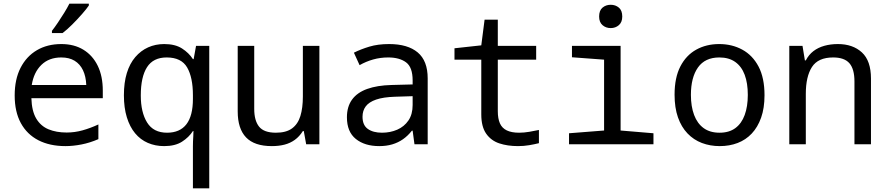

<svg xmlns="http://www.w3.org/2000/svg" viewBox="-20 -786 4840 1046"><path d="M337 10Q251 10 189 -22Q127 -54 93.5 -115.5Q60 -177 60 -266Q60 -354 92 -416.5Q124 -479 181 -512.5Q238 -546 314 -546Q384 -546 434.5 -515Q485 -484 512.5 -427.5Q540 -371 540 -292V-251H151Q153 -181 177.5 -140Q202 -99 244.5 -81.5Q287 -64 343 -64Q387 -64 430 -76Q473 -88 516 -108V-28Q470 -8 424 1Q378 10 337 10ZM450 -323Q448 -370 432 -403.5Q416 -437 386.5 -455Q357 -473 314 -473Q247 -473 205.5 -432.5Q164 -392 153 -323ZM263 -618Q278 -637 295.5 -663Q313 -689 330 -716.5Q347 -744 358 -766H464V-756Q452 -738 427 -709.5Q402 -681 373.5 -652.5Q345 -624 321 -606H263Z M1031 11Q1031 -2 1031.5 -16Q1032 -30 1033 -44Q1034 -58 1034 -72H1031Q1009 -38 971.5 -14Q934 10 874 10Q826 10 785.5 -7.5Q745 -25 716 -60Q687 -95 671 -147Q655 -199 655 -267Q655 -336 671 -388Q687 -440 717 -475Q747 -510 787 -528Q827 -546 875 -546Q934 -546 971.5 -522Q1009 -498 1031 -464H1035L1048 -536H1120V240H1031ZM890 -63Q960 -63 995.5 -109Q1031 -155 1031 -247V-267Q1031 -364 999.5 -418.5Q968 -473 888 -473Q815 -473 781 -420Q747 -367 747 -266Q747 -174 781.5 -118.5Q816 -63 890 -63Z M1461 10Q1366 10 1320.5 -37.5Q1275 -85 1275 -179V-536H1365V-193Q1365 -129 1391.5 -96Q1418 -63 1483 -63Q1539 -63 1571 -86.5Q1603 -110 1616.5 -154Q1630 -198 1630 -260V-536H1720V0H1648L1635 -72H1630Q1611 -42 1586 -24Q1561 -6 1530 2Q1499 10 1461 10Z M2046 10Q1967 10 1918.5 -29Q1870 -68 1870 -147Q1870 -205 1898 -243.5Q1926 -282 1980.5 -301.5Q2035 -321 2113 -323L2228 -326V-348Q2228 -420 2192 -446.5Q2156 -473 2095 -473Q2052 -473 2013 -462Q1974 -451 1939 -431L1908 -499Q1946 -518 1992.5 -532Q2039 -546 2100 -546Q2201 -546 2255.5 -500.5Q2310 -455 2310 -359V0H2238L2228 -74H2224Q2202 -46 2175.5 -27.5Q2149 -9 2117 0.5Q2085 10 2046 10ZM2061 -63Q2106 -63 2144 -79.5Q2182 -96 2205 -129.5Q2228 -163 2228 -214V-262L2132 -259Q2068 -257 2029 -243.5Q1990 -230 1972.5 -206.5Q1955 -183 1955 -150Q1955 -104 1984 -83.5Q2013 -63 2061 -63Z M2802 10Q2745 10 2700 -5Q2655 -20 2628.5 -58Q2602 -96 2602 -163V-461H2456V-523L2602 -539L2620 -679H2692V-536H2901V-461H2692V-180Q2692 -140 2703.5 -114Q2715 -88 2741 -75.5Q2767 -63 2808 -63Q2834 -63 2864 -68Q2894 -73 2916 -78V-6Q2892 0 2863 5Q2834 10 2802 10Z M3080 0V-60L3271 -75V-461L3096 -474V-536H3361V-75L3540 -60V0ZM3307 -633Q3281 -633 3262.5 -649Q3244 -665 3244 -696Q3244 -729 3262.5 -744.5Q3281 -760 3307 -760Q3333 -760 3351.5 -744.5Q3370 -729 3370 -696Q3370 -665 3351.5 -649Q3333 -633 3307 -633Z M3901 10Q3849 10 3804 -7Q3759 -24 3725.5 -59Q3692 -94 3673.5 -146.5Q3655 -199 3655 -270Q3655 -363 3686.5 -424Q3718 -485 3773 -515.5Q3828 -546 3898 -546Q3968 -546 4024 -515.5Q4080 -485 4112.5 -423.5Q4145 -362 4145 -267Q4145 -197 4126.5 -145Q4108 -93 4075.5 -58.5Q4043 -24 3998.5 -7Q3954 10 3901 10ZM3900 -63Q3952 -63 3986 -88Q4020 -113 4037 -159.5Q4054 -206 4054 -269Q4054 -333 4037 -378.5Q4020 -424 3985.5 -448.5Q3951 -473 3899 -473Q3821 -473 3782.5 -418.5Q3744 -364 3744 -269Q3744 -206 3761.5 -159.5Q3779 -113 3813.5 -88Q3848 -63 3900 -63Z M4280 0V-536H4352L4365 -457H4370Q4386 -488 4411.5 -507.5Q4437 -527 4471 -536.5Q4505 -546 4545 -546Q4626 -546 4675.5 -500.5Q4725 -455 4725 -358V0H4635V-342Q4635 -410 4607.5 -441.5Q4580 -473 4519 -473Q4437 -473 4403.5 -421Q4370 -369 4370 -275V0Z"/></svg>

Font: Noto Sans Mono
Style: Regular
Weight: 400
Designer: Monotype Design Team
Foundry: Monotype Imaging Inc.
Version: Version 2.014